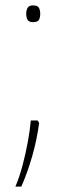

<svg xmlns="http://www.w3.org/2000/svg" viewBox="-20 -628 246 711"><path d="M102 -546Q87 -546 82 -555Q77 -564 77 -577Q77 -589 82 -598.5Q87 -608 102 -608Q120 -608 124.5 -598.5Q129 -589 129 -577Q129 -564 124.5 -555Q120 -546 102 -546ZM119 -182 125 -173Q117 -112 99.5 -50.5Q82 11 59 63H37Q52 28 63.5 -15.5Q75 -59 83 -102.5Q91 -146 94 -182Z"/></svg>

Font: Noto Sans Malayalam UI SemiCondensed Thin
Style: Regular
Weight: 100
Width: 4
Designer: Jelle Bosma - Monotype Design Team
Foundry: Monotype Imaging Inc.
Version: Version 2.104; ttfautohint (v1.8.4.7-5d5b)